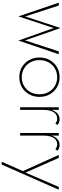

<svg xmlns="http://www.w3.org/2000/svg" viewBox="753 -1274 741 2287"><g transform="rotate(90 1123.5 -130.5)"><path d="M12 -460H46L176 -60L314 -481L461 -59L592 -460H626L463 21L314 -400L175 21Z M665 -230Q665 -300 696 -354Q727 -408 780 -439Q833 -470 900 -470Q966 -470 1019 -439Q1072 -408 1103 -354Q1134 -300 1134 -230Q1134 -161 1103 -106.5Q1072 -52 1019 -21Q966 10 900 10Q833 10 780 -21Q727 -52 696 -106.5Q665 -161 665 -230ZM696 -230Q696 -169 723 -121Q750 -73 796 -46Q842 -19 900 -19Q957 -19 1003 -46Q1049 -73 1076 -121Q1103 -169 1103 -230Q1103 -291 1076 -339Q1049 -387 1003 -414Q957 -441 900 -441Q842 -441 796 -414Q750 -387 723 -339Q696 -291 696 -230Z M1289 -460V-375Q1303 -419 1331.5 -444.5Q1360 -470 1400 -470Q1439 -470 1469 -445L1452 -420Q1438 -430 1424 -435.5Q1410 -441 1394 -441Q1357 -441 1333.5 -419Q1310 -397 1299.5 -360.5Q1289 -324 1289 -280V0H1258V-460Z M1595 -460V-375Q1609 -419 1637.5 -444.5Q1666 -470 1706 -470Q1745 -470 1775 -445L1758 -420Q1744 -430 1730 -435.5Q1716 -441 1700 -441Q1663 -441 1639.5 -419Q1616 -397 1605.5 -360.5Q1595 -324 1595 -280V0H1564V-460Z M2240 -460 1940 220H1906L2018 -33L1825 -460H1861L2036 -64L2206 -460Z"/></g></svg>

Font: Jost* Thin
Style: Regular
Weight: 200
Version: Version 3.7